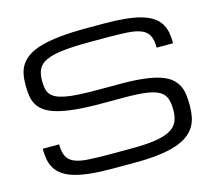

<svg xmlns="http://www.w3.org/2000/svg" viewBox="-109 -903 1188 1056"><g transform="rotate(-15 484.5 -374.5)"><path d="M566.4 -421.9Q643.6 -421.9 698.7 -415.5Q753.9 -409.2 791.7 -396.7Q829.6 -384.3 852.1 -365.7Q874.5 -347.2 886.7 -323.5Q898.9 -299.8 902.6 -270.5Q906.2 -241.2 906.2 -207Q906.2 -172.9 900.1 -142.8Q894 -112.8 878.4 -87.9Q862.8 -63 835.9 -43.5Q809.1 -23.9 767.6 -10.3Q726.1 3.4 667.7 10.5Q609.4 17.6 531.2 17.6H406.2Q335.9 17.6 283.2 12.2Q230.5 6.8 192.4 -4.2Q154.3 -15.1 129.4 -32Q104.5 -48.8 89.6 -71.5Q74.7 -94.2 68.8 -123.3Q63 -152.3 63 -187.5H156.7Q156.7 -143.6 169.4 -118.7Q182.1 -93.8 211.4 -81.3Q240.7 -68.8 288.3 -65.7Q335.9 -62.5 406.2 -62.5H531.2Q613.3 -62.5 667.5 -70.3Q721.7 -78.1 753.9 -95.2Q786.1 -112.3 799.3 -139.9Q812.5 -167.5 812.5 -207Q812.5 -246.6 803.5 -272.9Q794.4 -299.3 767.8 -314.9Q741.2 -330.6 692.9 -337.2Q644.5 -343.8 566.4 -343.8H437.5Q351.6 -343.8 290.3 -350.1Q229 -356.4 187.5 -368.4Q146 -380.4 121.1 -398.2Q96.2 -416 83.3 -439Q70.3 -461.9 66.4 -490Q62.5 -518.1 62.5 -550.8Q62.5 -585 68.6 -614.3Q74.7 -643.6 91.3 -667.2Q107.9 -690.9 136.7 -709.5Q165.5 -728 210.7 -740.5Q255.9 -752.9 319.3 -759.3Q382.8 -765.6 468.8 -765.6H562.5Q632.8 -765.6 685.5 -760.5Q738.3 -755.4 776.4 -744.4Q814.5 -733.4 839.6 -717Q864.7 -700.7 879.6 -678Q894.5 -655.3 900.4 -626.5Q906.2 -597.7 906.2 -562.5H812.5Q812.5 -606.4 799.8 -631.3Q787.1 -656.2 757.8 -668.7Q728.5 -681.2 680.7 -684.3Q632.8 -687.5 562.5 -687.5H468.8Q375 -687.5 314.5 -680.9Q253.9 -674.3 218.8 -658.7Q183.6 -643.1 169.9 -616.7Q156.2 -590.3 156.2 -550.8Q156.2 -526.4 159.7 -507.3Q163.1 -488.3 173.6 -473.9Q184.1 -459.5 203.1 -449.7Q222.2 -439.9 253.4 -433.6Q284.7 -427.2 329.8 -424.6Q375 -421.9 437.5 -421.9Z"/></g></svg>

Font: Michroma
Style: Regular
Weight: 400
Version: Version 1.000